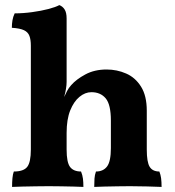

<svg xmlns="http://www.w3.org/2000/svg" viewBox="-20 -737 692 760"><path d="M102.1 -556.2Q102.1 -580.1 96.4 -595Q90.8 -609.9 75 -617.4Q59.1 -625 26.9 -627Q26.9 -642.1 29.3 -656.5Q31.7 -670.9 38.1 -684.1Q71.8 -684.1 107.4 -689Q143.1 -693.8 171.9 -701.4Q200.7 -709 214.8 -716.8Q228 -711.9 235.8 -699.5Q243.7 -687 243.7 -664.1V-413.1Q243.7 -400.9 241.2 -385.5Q238.8 -370.1 233.9 -353Q239.7 -365.2 245.8 -377.2Q252 -389.2 261.7 -399.9Q281.7 -422.9 317.9 -442.4Q354 -461.9 401.9 -461.9Q442.9 -461.9 479.2 -446Q515.6 -430.2 538.3 -394Q561 -357.9 561 -298.8V-145Q561 -95.2 572.5 -76.7Q584 -58.1 610.8 -58.1Q615.7 -45.9 617.7 -31.5Q619.6 -17.1 619.6 2.9Q597.7 2 562.7 1Q527.8 0 494.6 0Q472.7 0 445.3 0.5Q418 1 392.8 1.5Q367.7 2 353 2.9Q353 -15.1 354 -30Q355 -44.9 359.9 -58.1Q388.7 -58.1 403.8 -78.1Q418.9 -98.1 418.9 -150.9V-259.8Q418.9 -323.2 398.4 -347.7Q377.9 -372.1 341.8 -372.1Q316.9 -372.1 294.4 -353.5Q272 -335 257.8 -299.6Q243.7 -264.2 243.7 -210.9V-145Q243.7 -94.2 257.3 -76.2Q271 -58.1 300.8 -58.1Q306.6 -43.9 308.3 -30Q310.1 -16.1 310.1 2.9Q294.9 2 271.5 1.5Q248 1 221.9 0.5Q195.8 0 172.9 0Q150.9 0 122.3 0.5Q93.8 1 68.4 1.5Q43 2 27.8 2.9Q27.8 -16.1 29.3 -32Q30.8 -47.9 34.7 -58.1Q73.7 -58.1 87.9 -76.7Q102.1 -95.2 102.1 -145Z"/></svg>

Font: Abu Sayed
Style: Regular
Weight: 400
Designer: Jayed Ahsan Saad
Foundry: Codepotro
Version: Codepotro Abu Sayed;Version 0.800